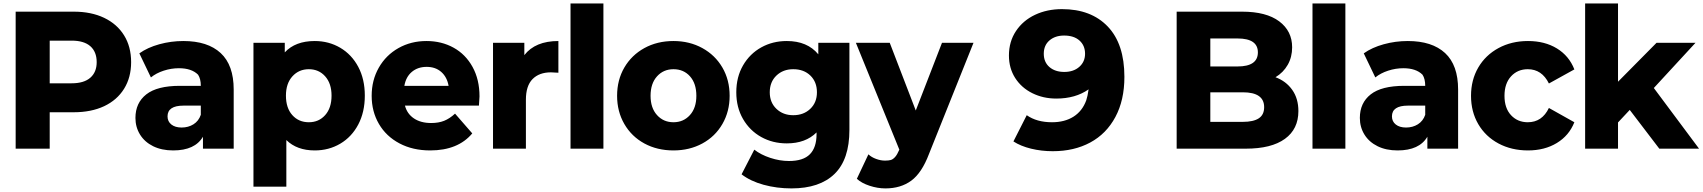

<svg xmlns="http://www.w3.org/2000/svg" viewBox="-20 -844 9666 1090"><path d="M724.4 -491.1Q724.4 -404.4 684.4 -340Q644.4 -275.6 571.1 -241.1Q497.8 -206.7 398.9 -206.7H262.2V0H68.9V-777.8H398.9Q497.8 -777.8 571.1 -742.8Q644.4 -707.8 684.4 -643.3Q724.4 -578.9 724.4 -491.1ZM528.9 -491.1Q528.9 -550 492.8 -581.7Q456.7 -613.3 386.7 -613.3H262.2V-371.1H386.7Q456.7 -371.1 492.8 -402.8Q528.9 -434.4 528.9 -491.1Z M1306.7 -335.6V0H1132.2V-67.8Q1086.7 10 963.3 10Q897.8 10 849.4 -13.9Q801.1 -37.8 775 -80Q748.9 -122.2 748.9 -174.4Q748.9 -260 810.6 -308.3Q872.2 -356.7 1001.1 -356.7H1120Q1120 -396.7 1104.4 -420Q1067.8 -456.7 995.6 -456.7Q952.2 -456.7 909.4 -442.8Q866.7 -428.9 836.7 -404.4L771.1 -541.1Q817.8 -574.4 884.4 -592.8Q951.1 -611.1 1021.1 -611.1Q1158.9 -611.1 1232.8 -542.8Q1306.7 -474.4 1306.7 -335.6ZM1120 -192.2V-244.4H1022.2Q931.1 -244.4 931.1 -183.3Q931.1 -154.4 952.8 -137.2Q974.4 -120 1011.1 -120Q1048.9 -120 1078.3 -138.3Q1107.8 -156.7 1120 -192.2Z M2051.1 -301.1Q2051.1 -207.8 2013.9 -137.2Q1976.7 -66.7 1911.7 -28.3Q1846.7 10 1766.7 10Q1665.6 10 1605.6 -48.9V215.6H1418.9V-601.1H1596.7V-546.7Q1656.7 -611.1 1766.7 -611.1Q1846.7 -611.1 1911.7 -572.8Q1976.7 -534.4 2013.9 -464.4Q2051.1 -394.4 2051.1 -301.1ZM1862.2 -301.1Q1862.2 -370 1826.1 -410.6Q1790 -451.1 1733.3 -451.1Q1676.7 -451.1 1640 -410.6Q1603.3 -370 1603.3 -301.1Q1603.3 -231.1 1639.4 -190.6Q1675.6 -150 1733.3 -150Q1790 -150 1826.1 -190.6Q1862.2 -231.1 1862.2 -301.1Z M2698.9 -244.4H2278.9Q2291.1 -197.8 2330 -171.7Q2368.9 -145.6 2427.8 -145.6Q2470 -145.6 2501.7 -158.3Q2533.3 -171.1 2563.3 -198.9L2661.1 -86.7Q2580 10 2422.2 10Q2323.3 10 2247.8 -30Q2172.2 -70 2131.1 -140.6Q2090 -211.1 2090 -300Q2090 -388.9 2130.6 -460Q2171.1 -531.1 2242.2 -571.1Q2313.3 -611.1 2401.1 -611.1Q2486.7 -611.1 2555 -573.3Q2623.3 -535.6 2662.8 -463.9Q2702.2 -392.2 2702.2 -296.7ZM2275.6 -356.7H2526.7Q2517.8 -406.7 2485 -435.6Q2452.2 -464.4 2402.2 -464.4Q2352.2 -464.4 2318.3 -436.1Q2284.4 -407.8 2275.6 -356.7Z M3150 -611.1V-431.1Q3116.7 -433.3 3107.8 -433.3Q3041.1 -433.3 3003.3 -395Q2965.6 -356.7 2965.6 -277.8V0H2778.9V-601.1H2956.7V-531.1Q3018.9 -611.1 3150 -611.1Z M3405.6 -824.4V0H3218.9V-824.4Z M3483.3 -300Q3483.3 -390 3524.4 -460.6Q3565.6 -531.1 3638.3 -571.1Q3711.1 -611.1 3803.3 -611.1Q3894.4 -611.1 3967.2 -571.1Q4040 -531.1 4081.1 -460.6Q4122.2 -390 4122.2 -300Q4122.2 -211.1 4081.1 -140Q4040 -68.9 3967.2 -29.4Q3894.4 10 3803.3 10Q3711.1 10 3638.3 -29.4Q3565.6 -68.9 3524.4 -140Q3483.3 -211.1 3483.3 -300ZM3933.3 -300Q3933.3 -370 3897.2 -410.6Q3861.1 -451.1 3803.3 -451.1Q3746.7 -451.1 3710 -410.6Q3673.3 -370 3673.3 -300Q3673.3 -231.1 3710 -190.6Q3746.7 -150 3803.3 -150Q3860 -150 3896.7 -190.6Q3933.3 -231.1 3933.3 -300Z M4473.3 225.6Q4390 225.6 4315 205Q4240 184.4 4190 145.6L4262.2 5.6Q4298.9 34.4 4352.8 52.2Q4406.7 70 4458.9 70Q4540 70 4577.8 31.7Q4615.6 -6.7 4615.6 -82.2V-92.2Q4553.3 -30 4446.7 -30Q4366.7 -30 4301.7 -66.1Q4236.7 -102.2 4198.3 -168.3Q4160 -234.4 4160 -320Q4160 -406.7 4198.3 -472.8Q4236.7 -538.9 4301.7 -575Q4366.7 -611.1 4446.7 -611.1Q4563.3 -611.1 4625.6 -535.6V-601.1H4802.2V-106.7Q4802.2 61.1 4717.8 143.3Q4633.3 225.6 4473.3 225.6ZM4617.8 -320Q4617.8 -378.9 4580.6 -415Q4543.3 -451.1 4483.3 -451.1Q4425.6 -451.1 4387.8 -415Q4350 -378.9 4350 -320Q4350 -262.2 4387.8 -226.1Q4425.6 -190 4483.3 -190Q4542.2 -190 4580 -226.1Q4617.8 -262.2 4617.8 -320Z M5006.7 225.6Q4962.2 225.6 4916.7 210.6Q4871.1 195.6 4844.4 171.1L4910 32.2Q4927.8 48.9 4953.9 58.3Q4980 67.8 5004.4 67.8Q5024.4 67.8 5036.7 64.4Q5048.9 61.1 5061.1 47.8Q5073.3 34.4 5085.6 5.6L4838.9 -601.1H5031.1L5178.9 -216.7L5327.8 -601.1H5506.7L5254.4 28.9Q5213.3 137.8 5153.3 181.7Q5093.3 225.6 5006.7 225.6Z M6363.3 -407.8Q6363.3 -275.6 6312.2 -180Q6261.1 -84.4 6169.4 -35Q6077.8 14.4 5956.7 14.4Q5892.2 14.4 5833.3 0Q5774.4 -14.4 5733.3 -41.1L5808.9 -190Q5865.6 -150 5952.2 -150Q6024.4 -150 6074.4 -181.7Q6124.4 -213.3 6146.7 -274.4Q6154.4 -296.7 6160 -336.7Q6085.6 -284.4 5976.7 -284.4Q5902.2 -284.4 5840.6 -315Q5778.9 -345.6 5743.3 -401.1Q5707.8 -456.7 5707.8 -528.9Q5707.8 -607.8 5747.8 -667.8Q5787.8 -727.8 5856.1 -760Q5924.4 -792.2 6008.9 -792.2Q6174.4 -792.2 6268.9 -693.3Q6363.3 -594.4 6363.3 -407.8ZM6140 -538.9Q6140 -585.6 6108.3 -613.9Q6076.7 -642.2 6021.1 -642.2Q5970 -642.2 5937.8 -614.4Q5905.6 -586.7 5905.6 -538.9Q5905.6 -491.1 5937.8 -463.3Q5970 -435.6 6022.2 -435.6Q6074.4 -435.6 6107.2 -464.4Q6140 -493.3 6140 -538.9Z M7351.1 -213.3Q7351.1 -111.1 7274.4 -55.6Q7197.8 0 7052.2 0H6660V-777.8H7031.1Q7168.9 -777.8 7242.2 -722.8Q7315.6 -667.8 7315.6 -575.6Q7315.6 -520 7290.6 -476.1Q7265.6 -432.2 7221.1 -405.6Q7281.1 -383.3 7316.1 -333.9Q7351.1 -284.4 7351.1 -213.3ZM6851.1 -466.7H7005.6Q7121.1 -466.7 7121.1 -546.7Q7121.1 -625.6 7005.6 -625.6H6851.1ZM7156.7 -235.6Q7156.7 -320 7035.6 -320H6851.1V-152.2H7035.6Q7095.6 -152.2 7126.1 -172.2Q7156.7 -192.2 7156.7 -235.6Z M7617.8 -824.4V0H7431.1V-824.4Z M8257.8 -335.6V0H8083.3V-67.8Q8037.8 10 7914.4 10Q7848.9 10 7800.6 -13.9Q7752.2 -37.8 7726.1 -80Q7700 -122.2 7700 -174.4Q7700 -260 7761.7 -308.3Q7823.3 -356.7 7952.2 -356.7H8071.1Q8071.1 -396.7 8055.6 -420Q8018.9 -456.7 7946.7 -456.7Q7903.3 -456.7 7860.6 -442.8Q7817.8 -428.9 7787.8 -404.4L7722.2 -541.1Q7768.9 -574.4 7835.6 -592.8Q7902.2 -611.1 7972.2 -611.1Q8110 -611.1 8183.9 -542.8Q8257.8 -474.4 8257.8 -335.6ZM8071.1 -192.2V-244.4H7973.3Q7882.2 -244.4 7882.2 -183.3Q7882.2 -154.4 7903.9 -137.2Q7925.6 -120 7962.2 -120Q8000 -120 8029.4 -138.3Q8058.9 -156.7 8071.1 -192.2Z M8331.1 -300Q8331.1 -390 8372.2 -460.6Q8413.3 -531.1 8487.2 -571.1Q8561.1 -611.1 8654.4 -611.1Q8750 -611.1 8818.9 -568.9Q8887.8 -526.7 8917.8 -450L8773.3 -370Q8733.3 -451.1 8653.3 -451.1Q8595.6 -451.1 8558.3 -410.6Q8521.1 -370 8521.1 -300Q8521.1 -230 8558.3 -190Q8595.6 -150 8653.3 -150Q8734.4 -150 8773.3 -231.1L8917.8 -150Q8887.8 -74.4 8818.3 -32.2Q8748.9 10 8654.4 10Q8561.1 10 8487.2 -29.4Q8413.3 -68.9 8372.2 -139.4Q8331.1 -210 8331.1 -300Z M9165.6 -148.9V0H8978.9V-824.4H9165.6V-380L9384.4 -601.1H9605.6L9368.9 -344.4L9625.6 0H9400L9232.2 -220Z"/></svg>

Font: Paperlogy 9 Black
Style: Regular
Weight: 900
Designer: redesigned by Lee Juim, glyphs from Gmarket Sans & Montserrat
Foundry: PT&
Version: Version 1.001